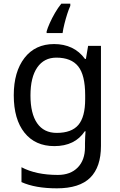

<svg xmlns="http://www.w3.org/2000/svg" viewBox="-20 -786 655 1046"><path d="M275 -546Q328 -546 370.5 -526Q413 -506 443 -465H448L460 -536H530V9Q530 124 471.5 182Q413 240 290 240Q172 240 97 206V125Q176 167 295 167Q364 167 403.5 126.5Q443 86 443 16V-5Q443 -17 444 -39.5Q445 -62 446 -71H442Q388 10 276 10Q172 10 113.5 -63Q55 -136 55 -267Q55 -395 113.5 -470.5Q172 -546 275 -546ZM287 -472Q220 -472 183 -418.5Q146 -365 146 -266Q146 -167 182.5 -114.5Q219 -62 289 -62Q370 -62 407 -105.5Q444 -149 444 -246V-267Q444 -377 406 -424.5Q368 -472 287 -472ZM363 -754Q355 -737 346.5 -710.5Q338 -684 331 -656Q324 -628 321 -606H234V-615Q239 -633 251 -660Q263 -687 279.5 -715.5Q296 -744 314 -766H363Z"/></svg>

Font: Noto Sans Grantha
Style: Regular
Weight: 400
Designer: Monotype Design Team
Foundry: Monotype Imaging Inc.
Version: Version 2.003; ttfautohint (v1.8.4.7-5d5b)